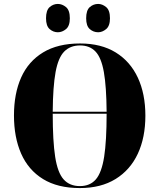

<svg xmlns="http://www.w3.org/2000/svg" viewBox="-20 -946 810 976"><path d="M386 10Q273 10 198.5 -36Q124 -82 87.5 -165Q51 -248 51 -359Q51 -470 87.5 -552Q124 -634 199 -679.5Q274 -725 387 -725Q494 -725 568 -679.5Q642 -634 680.5 -551.5Q719 -469 719 -358Q719 -247 680.5 -164.5Q642 -82 567.5 -36Q493 10 386 10ZM522 -378Q521 -506 508 -579.5Q495 -653 465.5 -684Q436 -715 387 -715Q337 -715 306.5 -684Q276 -653 262.5 -579.5Q249 -506 248 -378ZM386 0Q438 0 467.5 -34.5Q497 -69 509.5 -149.5Q522 -230 522 -368H248Q248 -229 260.5 -148.5Q273 -68 303.5 -34Q334 0 386 0ZM479 -782Q455 -782 436.5 -798Q418 -814 418 -853Q418 -894 436.5 -910Q455 -926 479 -926Q500 -926 519.5 -910Q539 -894 539 -853Q539 -814 519.5 -798Q500 -782 479 -782ZM274 -782Q251 -782 232.5 -798Q214 -814 214 -853Q214 -894 232.5 -910Q251 -926 274 -926Q296 -926 315.5 -910Q335 -894 335 -853Q335 -814 315.5 -798Q296 -782 274 -782Z"/></svg>

Font: Noto Serif Display SemiCondensed Black
Style: Regular
Weight: 900
Width: 4
Designer: Monotype Design Team
Foundry: Monotype Imaging Inc.
Version: Version 2.009